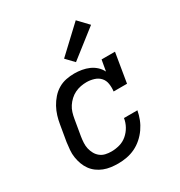

<svg xmlns="http://www.w3.org/2000/svg" viewBox="-182 -896 964 1029"><g transform="rotate(-30 300.0 -381.5)"><path d="M252 8Q229 8 206.5 5Q184 2 163.5 -6Q143 -14 125.5 -27Q108 -40 95.5 -57.5Q83 -75 75.5 -95.5Q68 -116 64.5 -138.5Q61 -161 63 -184Q65 -207 68 -230L85 -330Q89 -355 96.5 -379.5Q104 -404 116.5 -427Q129 -450 147 -470.5Q165 -491 188 -504.5Q211 -518 236.5 -523Q262 -528 287 -528Q310 -528 333 -524Q356 -520 376.5 -511Q397 -502 413.5 -487Q430 -472 440 -452L452 -520H535L505 -339H422Q425 -362 421.5 -385.5Q418 -409 403.5 -425Q389 -441 366.5 -448Q344 -455 321 -455Q303 -455 284.5 -451.5Q266 -448 248.5 -439.5Q231 -431 216.5 -417.5Q202 -404 191.5 -388Q181 -372 175.5 -354Q170 -336 167 -318L150 -218Q147 -199 146 -180Q145 -161 149 -144Q153 -127 161.5 -111.5Q170 -96 184 -85Q198 -74 215.5 -70Q233 -66 252 -66Q277 -66 302.5 -73Q328 -80 348.5 -97.5Q369 -115 382 -138.5Q395 -162 399 -188H482Q477 -161 467 -135.5Q457 -110 441 -87Q425 -64 403.5 -45Q382 -26 357 -14Q332 -2 305 3Q278 8 252 8ZM326 -576 280 -624 437 -771 496 -709Z"/></g></svg>

Font: Iosevka Etoile Oblique
Style: Regular
Weight: 400
Italic angle: -9°
Designer: Belleve Invis
Foundry: Belleve Invis
Version: Version 15.5.2; ttfautohint (v1.8.4)